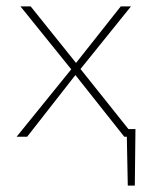

<svg xmlns="http://www.w3.org/2000/svg" viewBox="-20 -428 489 601"><path d="M404 -24 402 153H380L377 0H369L216 -193L65 0H32L203 -211L44 -408H76L218 -231L358 -408H390L232 -212L382 -24Z"/></svg>

Font: Ysabeau Extralight
Style: Regular
Weight: 200
Designer: Christian Thalmann (Catharsis Fonts)
Version: Version 0.003